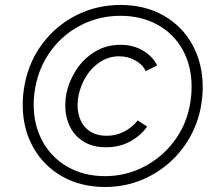

<svg xmlns="http://www.w3.org/2000/svg" viewBox="-20 -748 870 776"><path d="M243.7 -322.8Q243.7 -344.2 248.5 -370.1Q258.8 -420.4 288.1 -465.6Q317.4 -510.7 363.3 -538.8Q409.2 -566.9 466.3 -566.9Q518.1 -566.9 557.9 -543.5Q597.7 -520 615.2 -483.4L568.8 -460.4Q557.6 -486.3 527.6 -503.4Q497.6 -520.5 461.9 -520.5Q420.4 -520.5 385.7 -498.3Q351.1 -476.1 328.6 -440.2Q306.2 -404.3 297.9 -363.8Q293.5 -343.3 293.5 -323.7Q293.5 -289.1 306.4 -260.7Q319.3 -232.4 345.9 -215.8Q372.6 -199.2 411.1 -199.2Q448.2 -199.2 480.7 -215.6Q513.2 -231.9 536.6 -261.2L574.7 -236.3Q548.8 -199.7 505.9 -176.3Q462.9 -152.8 408.7 -152.8Q354.5 -152.8 317.4 -176Q280.3 -199.2 262 -237.8Q243.7 -276.4 243.7 -322.8ZM71.8 -323.7Q71.8 -367.2 80.1 -408.2Q97.7 -500.5 152.8 -573.2Q208 -646 289.8 -687Q371.6 -728 466.8 -728Q566.9 -728 642.3 -684.6Q717.8 -641.1 758.5 -565.7Q799.3 -490.2 799.3 -396Q799.3 -356.4 791 -311Q772.9 -220.7 717.8 -147.9Q662.6 -75.2 580.8 -33.7Q499 7.8 404.8 7.8Q306.6 7.8 231 -35.2Q155.3 -78.1 113.5 -153.8Q71.8 -229.5 71.8 -323.7ZM746.6 -319.3Q754.4 -358.4 754.4 -397.5Q754.4 -481.4 718.5 -546.4Q682.6 -611.3 617.2 -647.7Q551.8 -684.1 466.8 -684.1Q382.8 -684.1 310.3 -647.9Q237.8 -611.8 188.7 -546.9Q139.6 -481.9 123.5 -398.9Q116.2 -360.4 116.2 -324.2Q116.2 -241.7 152.3 -176Q188.5 -110.4 254.2 -73.2Q319.8 -36.1 404.8 -36.1Q486.8 -36.1 559.3 -72.8Q631.8 -109.4 681.4 -174.1Q731 -238.8 746.6 -319.3Z"/></svg>

Font: Reddit Sans Fudge Light Italic
Style: Regular
Weight: 300
Italic angle: -11.25°
Designer: Stephen Hutchings
Version: Version 1.013